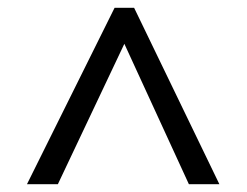

<svg xmlns="http://www.w3.org/2000/svg" viewBox="-20 -739 632 491"><path d="M273 -719H323L541 -268H463L298 -627L128 -268H49Z"/></svg>

Font: hexuhindi05
Style: Book
Weight: 400
Designer: Jelle Bosma - Monotype Design Team
Foundry: Monotype Imaging Inc.
Version: Version 2.003